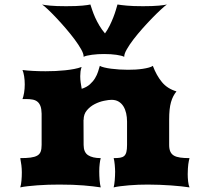

<svg xmlns="http://www.w3.org/2000/svg" viewBox="-20 -813 872 833"><path d="M67.9 0Q71.8 -12.7 73.2 -30.3Q74.7 -47.9 74.7 -64.9Q74.7 -80.6 72.8 -96.2Q70.8 -111.8 67.9 -127Q95.2 -127 113 -129.4Q130.9 -131.8 141.6 -137.9Q152.3 -144 156.5 -155.3Q160.6 -166.5 160.6 -184.1V-319.8Q160.2 -340.8 155.3 -353.3Q150.4 -365.7 141.8 -372.3Q133.3 -378.9 120.8 -381.1Q108.4 -383.3 92.8 -383.3H77.6Q81.5 -393.1 84.5 -410.4Q87.4 -427.7 87.4 -446.8Q87.4 -465.3 84.7 -482.2Q82 -499 77.6 -509.3Q95.7 -506.8 122.1 -505.4Q148.4 -503.9 177.7 -503.9Q199.2 -503.9 220.9 -504.9Q242.7 -505.9 263.2 -508.1Q283.7 -510.3 301.8 -513.7Q319.8 -517.1 334 -522.5Q330.6 -512.7 329.3 -502.7Q328.1 -492.7 328.1 -482.4Q328.1 -468.3 330.1 -454.6Q332 -440.9 334.5 -427.7Q356 -434.6 369.9 -447Q383.8 -459.5 392.3 -473.6Q400.9 -487.8 405.5 -502.2Q410.2 -516.6 413.1 -527.3Q419.4 -523.4 432.4 -520.3Q445.3 -517.1 462.2 -514.9Q479 -512.7 498 -511.5Q517.1 -510.3 535.2 -510.3Q551.3 -510.3 567.9 -511.2Q584.5 -512.2 599.1 -514.4Q613.8 -516.6 625.5 -519.8Q637.2 -522.9 643.1 -527.3Q658.7 -485.8 682.4 -457Q706.1 -428.2 745.6 -416.5Q737.8 -406.7 731.9 -395.5Q726.1 -384.3 721.9 -369.9Q717.8 -355.5 715.8 -336.9Q713.9 -318.4 713.9 -293.9V-184.1Q713.9 -166.5 719 -155.3Q724.1 -144 734.6 -137.9Q745.1 -131.8 762 -129.4Q778.8 -127 802.2 -127Q800.8 -121.1 799.3 -114.7Q797.9 -108.4 796.9 -100.3Q795.9 -92.3 795.2 -81.8Q794.4 -71.3 794.4 -57.1Q794.4 -43 796.1 -26.4Q797.9 -9.8 802.2 0Q787.1 -2.4 766.4 -4.6Q745.6 -6.8 721.9 -8.5Q698.2 -10.3 672.6 -11.2Q647 -12.2 622.1 -12.2Q602.1 -12.2 580.8 -11.5Q559.6 -10.7 539.6 -9Q519.5 -7.3 502.2 -5.1Q484.9 -2.9 473.1 0Q474.6 -5.9 475.8 -13.7Q477.1 -21.5 477.8 -30.8Q478.5 -40 479 -49.8Q479.5 -59.6 479.5 -68.4Q479.5 -73.2 479 -81.5Q478.5 -89.8 477.8 -98.4Q477.1 -106.9 475.8 -114.7Q474.6 -122.6 473.1 -127Q489.7 -127 500.7 -128.7Q511.7 -130.4 518.6 -136.2Q525.4 -142.1 528.3 -153.6Q531.2 -165 531.2 -184.1V-285.6Q531.2 -304.7 527.3 -321.8Q523.4 -338.9 515.4 -351.8Q507.3 -364.7 494.6 -372.3Q481.9 -379.9 463.9 -379.9Q451.7 -379.9 431.4 -375.7Q411.1 -371.6 391.4 -361.6Q371.6 -351.6 357.2 -334.7Q342.8 -317.9 342.8 -293H342.3L342.8 -184.1Q342.8 -152.3 362.3 -139.6Q381.8 -127 417 -127Q414.1 -116.7 412.4 -101.6Q410.6 -86.4 410.6 -69.3Q410.6 -50.8 412.1 -32Q413.6 -13.2 417 0Q385.7 -4.9 342.8 -8.5Q299.8 -12.2 237.8 -12.2Q214.4 -12.2 189.7 -11.5Q165 -10.7 142.3 -9Q119.6 -7.3 100.1 -5.1Q80.6 -2.9 67.9 0ZM342.8 -566.4V-568.4Q342.8 -580.1 331.8 -599.6Q320.8 -619.1 303.7 -642.1Q286.6 -665 265.6 -689.5Q244.6 -713.9 224.6 -735.1Q204.6 -756.3 188 -772Q171.4 -787.6 162.6 -793.5Q171.9 -791 197.3 -788.6Q222.7 -786.1 266.6 -786.1Q312.5 -786.1 337.4 -788.6Q362.3 -791 372.1 -793.5Q375.5 -783.2 380.4 -768.6Q385.3 -753.9 392.8 -737.1Q400.4 -720.2 410.9 -702.4Q421.4 -684.6 435.5 -668Q447.3 -684.6 456.1 -702.4Q464.8 -720.2 471.4 -737.1Q478 -753.9 482.4 -768.6Q486.8 -783.2 489.7 -793.5Q504.4 -791 530.3 -788.6Q556.2 -786.1 600.1 -786.1Q644 -786.1 669.4 -788.6Q694.8 -791 704.1 -793.5Q695.3 -787.6 678.2 -771.7Q661.1 -755.9 640.6 -734.9Q620.1 -713.9 598.4 -689.5Q576.7 -665 559.1 -642.1Q541.5 -619.1 530.3 -599.4Q519 -579.6 519 -567.9V-566.4Q508.8 -571.8 485.1 -575.2Q461.4 -578.6 431.6 -578.6Q418.9 -578.6 405.3 -577.9Q391.6 -577.1 379.2 -575.4Q366.7 -573.7 357.2 -571.5Q347.7 -569.3 342.8 -566.4Z"/></svg>

Font: Arbutus
Style: Regular
Weight: 400
Designer: Karolina Lach
Foundry: Sorkin Type Co.
Version: Version 1.003